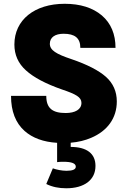

<svg xmlns="http://www.w3.org/2000/svg" viewBox="-20 -761 685 1029"><path d="M491.7 127.9C491.7 62 444.8 26.4 358.9 26.4V3.9C399.4 0.5 436 -8.3 468.8 -22.5C555.2 -59.1 606 -127.4 606 -217.3C606 -270.5 586.4 -314.5 547.9 -349.1C508.8 -383.8 446.8 -415.5 362.3 -444.3C281.7 -471.2 247.1 -491.7 247.1 -526.4C247.1 -561 275.4 -580.1 320.8 -580.1C380.9 -580.1 410.6 -557.1 410.6 -504.4H599.1C599.1 -578.1 574.7 -636.2 525.9 -678.2C476.6 -719.7 410.2 -740.7 326.7 -740.7C165 -740.7 57.1 -654.3 57.1 -522.5C57.1 -467.3 77.6 -420.9 119.1 -383.8C160.2 -346.2 224.6 -312 313 -281.2C386.7 -256.3 416.5 -240.2 416.5 -209.5C416.5 -174.3 382.8 -155.3 332 -155.3C261.2 -155.3 228 -180.7 228 -247.1H39.1C39.1 -164.6 63.5 -102.1 111.8 -59.1C154.3 -21.5 212.4 0 286.1 4.4V107.9C296.4 106.4 307.6 106 319.8 106C364.3 106 386.2 114.7 386.2 132.3C386.2 147 369.6 154.3 336.4 154.3C312.5 154.3 282.2 148.4 263.2 141.1L228 225.1C260.7 241.2 295.4 248 335 248C383.3 248 421.4 237.3 449.7 216.3C477.5 194.8 491.7 165.5 491.7 127.9Z"/></svg>

Font: Estedad Black
Style: Regular
Weight: 900
Designer: Amin Abedi
Version: Version 7.3